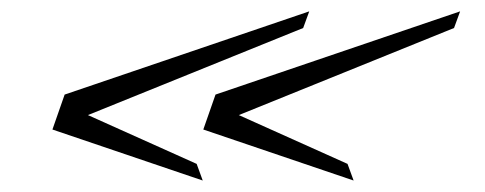

<svg xmlns="http://www.w3.org/2000/svg" viewBox="-20 -352 853 338"><path d="M72.3 -124 93.8 -185.5 524.4 -332 513.7 -302.7 134.8 -149.4 326.2 -63.5 336.9 -34.2ZM337.9 -124 359.4 -185.5 790 -332 779.3 -302.7 400.4 -149.4 591.8 -63.5 602.5 -34.2Z"/></svg>

Font: Meie Script
Style: Regular
Weight: 400
Version: Version 1.001